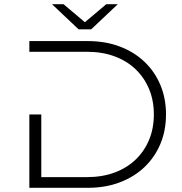

<svg xmlns="http://www.w3.org/2000/svg" viewBox="-20 -896 866 916"><path d="M177 -350V-51H395Q468 -51 527 -73Q586 -95 627.5 -135Q669 -175 691.5 -229.5Q714 -284 714 -350Q714 -416 691.5 -470.5Q669 -525 627.5 -565Q586 -605 527 -627Q468 -649 395 -649H120V-700H399Q483 -700 551.5 -674Q620 -648 669 -601.5Q718 -555 745 -491Q772 -427 772 -350Q772 -273 745 -209Q718 -145 669 -98.5Q620 -52 551.5 -26Q483 0 399 0H120V-350ZM415 -756H355L228 -876H283L385 -790L487 -876H542Z"/></svg>

Font: Montserrat-Alt1 Light
Style: Regular
Weight: 300
Designer: Differentunic
Foundry: Differentunic
Version: Version 7.222